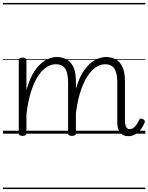

<svg xmlns="http://www.w3.org/2000/svg" viewBox="-20 -905 1004 1300"><path d="M849 17Q831 17 817 11Q803 5 793.5 -6.5Q784 -18 779 -36Q774 -54 774 -78V-344Q774 -386 766 -414Q758 -442 740 -456Q722 -470 691 -470Q660 -470 629 -449.5Q598 -429 570 -385.5Q542 -342 521 -272.5Q500 -203 490 -104H467Q471 -223 494 -303.5Q517 -384 551.5 -431.5Q586 -479 624.5 -499Q663 -519 696 -519Q733 -519 762.5 -503.5Q792 -488 809 -452Q826 -416 826 -354V-90Q826 -72 829 -59Q832 -46 839 -38.5Q846 -31 858 -31Q871 -31 881.5 -37.5Q892 -44 902 -57.5Q912 -71 923 -93Q926 -101 933 -102Q940 -103 948 -98Q957 -94 959.5 -87.5Q962 -81 959 -75Q948 -46 930.5 -25Q913 -4 892.5 6.5Q872 17 849 17ZM132 15Q120 15 113.5 10.5Q107 6 107 -4V-496Q107 -506 113.5 -510.5Q120 -515 132 -515Q146 -515 152.5 -510.5Q159 -506 159 -496V-295Q177 -360 201.5 -403Q226 -446 254 -471.5Q282 -497 310 -508Q338 -519 363 -519Q400 -519 429.5 -503.5Q459 -488 476.5 -452Q494 -416 494 -354V-4Q494 6 487.5 10.5Q481 15 467 15Q453 15 447 10.5Q441 6 441 -4V-344Q441 -386 433 -414Q425 -442 407 -456Q389 -470 357 -470Q327 -470 297 -451.5Q267 -433 239.5 -392.5Q212 -352 191 -287.5Q170 -223 159 -129V-4Q159 6 152.5 10.5Q146 15 132 15ZM0 365H964V375H0ZM0 -20H964V0H0ZM0 -505H964V-500H0ZM0 -885H964V-875H0Z"/></svg>

Font: Playwrite AT Guides
Style: Regular
Weight: 400
Designer: Veronika Burian, José Scaglione
Foundry: TypeTogether
Version: Version 1.003